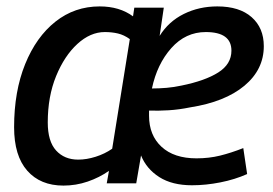

<svg xmlns="http://www.w3.org/2000/svg" viewBox="-20 -569 852 599"><path d="M178 10Q106 10 65 -36.5Q24 -83 24 -172Q24 -284 58.5 -369Q93 -454 153 -501.5Q213 -549 291 -549Q353 -549 395 -518L399 -545H491L478 -457Q506 -502 553.5 -525.5Q601 -549 658 -549Q727 -549 765 -515.5Q803 -482 803 -425Q803 -352 742.5 -301.5Q682 -251 573 -234Q539 -227 506.5 -225Q474 -223 445 -224Q445 -216 445 -208Q445 -147 484 -111Q523 -75 593 -75Q632 -75 666.5 -83.5Q701 -92 739 -107L751 -26Q713 -9 667.5 0Q622 9 579 9Q517 9 477 -16.5Q437 -42 420 -84L405 3H313L320 -36Q290 -15 253.5 -2.5Q217 10 178 10ZM224 -71Q250 -71 278.5 -80Q307 -89 330 -105L385 -447Q367 -460 348 -464.5Q329 -469 307 -469Q262 -469 221.5 -432Q181 -395 155 -331.5Q129 -268 129 -187Q129 -128 155 -99.5Q181 -71 224 -71ZM622 -469Q559 -469 514.5 -419Q470 -369 454 -293Q477 -293 500 -295Q523 -297 546 -302Q620 -317 661 -343Q702 -369 702 -411Q702 -469 622 -469Z"/></svg>

Font: Georama Medium
Style: Italic
Weight: 500
Italic angle: -9°
Designer: Jean-Baptiste Levee
Foundry: Production Type
Version: Version 1.000